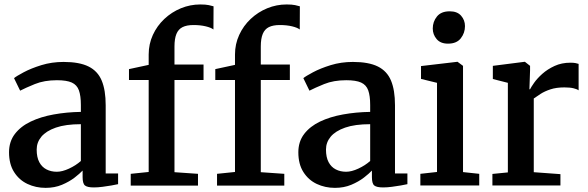

<svg xmlns="http://www.w3.org/2000/svg" viewBox="-20 -852 2701 882"><path d="M189.5 11Q144.5 11 106.2 -7Q68 -25 44.8 -61.5Q21.5 -98 21.5 -152.5Q21.5 -201.5 48.2 -236.5Q75 -271.5 121 -293.5Q167 -315.5 226.5 -326.2Q286 -337 351.5 -338V-369.5Q351.5 -412 342.5 -437Q333.5 -462 309.8 -472.8Q286 -483.5 241.5 -483.5Q183.5 -483.5 140 -465.8Q96.5 -448 72.5 -435.5L44.5 -493Q55 -502 88.8 -520Q122.5 -538 170.2 -552.8Q218 -567.5 272 -567.5Q344.5 -567.5 386.8 -546.5Q429 -525.5 447.2 -481.8Q465.5 -438 465.5 -368.5V-55H522.5V-6Q511.5 -3.5 492 0Q472.5 3.5 450.8 6.2Q429 9 411 9Q381.5 9 370.5 0.2Q359.5 -8.5 359.5 -38.5V-68.5Q347 -55 322.8 -36.2Q298.5 -17.5 264.8 -3.2Q231 11 189.5 11ZM241 -63Q266 -63 297.2 -77.5Q328.5 -92 351.5 -112.5V-281.5Q281.5 -281.5 236.5 -265.8Q191.5 -250 170 -224Q148.5 -198 148.5 -165Q148.5 -129.5 160.5 -107Q172.5 -84.5 193.5 -73.8Q214.5 -63 241 -63Z M580.5 0.5V-53.5L663 -62V-484.5H572.5V-534.5L663 -554V-601.5Q663 -649.5 682.2 -691.5Q701.5 -733.5 735 -765Q768.5 -796.5 811 -814Q853.5 -831.5 900 -831.5Q925 -831.5 939 -828.5Q953 -825.5 961 -823L960.5 -716.5Q950 -725 925.2 -731Q900.5 -737 868.5 -737Q838 -737 818.8 -727.5Q799.5 -718 790.5 -696.2Q781.5 -674.5 781.5 -638V-555.5H915V-484.5H781.5V-61L889.5 -53.5V0.5Z M977 0.5V-53.5L1059.5 -62V-484.5H969V-534.5L1059.5 -554V-601.5Q1059.5 -649.5 1078.8 -691.5Q1098 -733.5 1131.5 -765Q1165 -796.5 1207.5 -814Q1250 -831.5 1296.5 -831.5Q1321.5 -831.5 1335.5 -828.5Q1349.5 -825.5 1357.5 -823L1357 -716.5Q1346.5 -725 1321.8 -731Q1297 -737 1265 -737Q1234.5 -737 1215.2 -727.5Q1196 -718 1187 -696.2Q1178 -674.5 1178 -638V-555.5H1311.5V-484.5H1178V-61L1286 -53.5V0.5Z M1518.5 11Q1473.5 11 1435.2 -7Q1397 -25 1373.8 -61.5Q1350.5 -98 1350.5 -152.5Q1350.5 -201.5 1377.2 -236.5Q1404 -271.5 1450 -293.5Q1496 -315.5 1555.5 -326.2Q1615 -337 1680.5 -338V-369.5Q1680.5 -412 1671.5 -437Q1662.5 -462 1638.8 -472.8Q1615 -483.5 1570.5 -483.5Q1512.5 -483.5 1469 -465.8Q1425.5 -448 1401.5 -435.5L1373.5 -493Q1384 -502 1417.8 -520Q1451.5 -538 1499.2 -552.8Q1547 -567.5 1601 -567.5Q1673.5 -567.5 1715.8 -546.5Q1758 -525.5 1776.2 -481.8Q1794.5 -438 1794.5 -368.5V-55H1851.5V-6Q1840.5 -3.5 1821 0Q1801.5 3.5 1779.8 6.2Q1758 9 1740 9Q1710.5 9 1699.5 0.2Q1688.5 -8.5 1688.5 -38.5V-68.5Q1676 -55 1651.8 -36.2Q1627.5 -17.5 1593.8 -3.2Q1560 11 1518.5 11ZM1570 -63Q1595 -63 1626.2 -77.5Q1657.5 -92 1680.5 -112.5V-281.5Q1610.5 -281.5 1565.5 -265.8Q1520.5 -250 1499 -224Q1477.5 -198 1477.5 -165Q1477.5 -129.5 1489.5 -107Q1501.5 -84.5 1522.5 -73.8Q1543.5 -63 1570 -63Z M1911 0V-53.5L1987.5 -62V-471.5L1914 -489.5V-548.5L2080 -568H2082L2107 -549.5V-61.5L2181.5 -53.5V0ZM2037.5 -651.5Q2003.5 -651.5 1985.8 -672.5Q1968 -693.5 1968 -721Q1968 -752.5 1987.2 -776.2Q2006.5 -800 2045.5 -800H2046.5Q2080.5 -800 2098.2 -779.8Q2116 -759.5 2116 -732Q2116 -700.5 2096.8 -676Q2077.5 -651.5 2038.5 -651.5Z M2242 0V-53L2313 -60V-471.5L2244 -489V-549.5L2389 -568H2391.5L2415 -549.5V-530L2412 -442H2415Q2419.5 -451.5 2433.5 -471.5Q2447.5 -491.5 2471.2 -512.8Q2495 -534 2527.5 -549Q2560 -564 2600.5 -564Q2615 -564 2623.8 -562.2Q2632.5 -560.5 2638 -558.5V-437Q2631 -442.5 2614.8 -446.5Q2598.5 -450.5 2572.5 -450.5Q2535.5 -450.5 2508.5 -441.5Q2481.5 -432.5 2463 -420.5Q2444.5 -408.5 2432 -399.5V-61L2554.5 -52V0Z"/></svg>

Font: Merriweather SemiBold
Style: Regular
Weight: 600
Version: Version 2.100